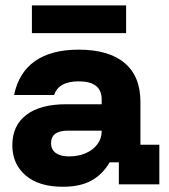

<svg xmlns="http://www.w3.org/2000/svg" viewBox="-20 -698 640 727"><path d="M217.5 9.2Q127.5 9.2 77.1 -33.8Q26.7 -76.7 26.7 -148.3Q26.7 -222.5 79.6 -262.9Q132.5 -303.3 230.8 -303.3H365V-321.7Q365 -390 278.3 -390Q201.7 -390 185 -338.3H33.3Q50.8 -423.3 112.5 -466.7Q174.2 -510 277.5 -510Q391.7 -510 451.7 -459.6Q511.7 -409.2 511.7 -312.5V-150H583.3V0H430V-83.3H395Q369.2 -38.3 326.7 -14.6Q284.2 9.2 217.5 9.2ZM240.8 -105.8Q277.5 -105.8 305.4 -118.3Q333.3 -130.8 349.2 -152.5Q365 -174.2 365 -200.8V-203.3H237.5Q173.3 -203.3 173.3 -155.8Q173.3 -131.7 191.2 -118.8Q209.2 -105.8 240.8 -105.8ZM100.8 -572.5V-677.5H457.5V-572.5Z"/></svg>

Font: Funnel Display ExtraBold
Style: Regular
Weight: 800
Designer: NORD ID, Kristian Moeller
Foundry: Dicotype
Version: Version 1.000